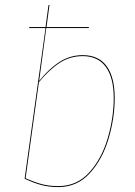

<svg xmlns="http://www.w3.org/2000/svg" viewBox="-20 -751 548 780"><path d="M446 -352Q446 -273 421.5 -189Q397 -105 345.5 -48Q294 9 217 9Q180 9 149 1Q118 -7 80 -25L165 -637H98L99 -641H165L177 -730L181 -731L169 -641H341V-637H168L139 -422Q179 -472 222 -499.5Q265 -527 316 -527Q381 -527 413.5 -482Q446 -437 446 -352ZM442 -352Q442 -435 410 -479Q378 -523 316 -523Q265 -523 223 -496Q181 -469 138 -417L84 -27Q122 -10 151.5 -2.5Q181 5 217 5Q293 5 343.5 -51.5Q394 -108 418 -191Q442 -274 442 -352Z"/></svg>

Font: Fira Sans Condensed Four
Style: Italic
Weight: 100
Width: 3
Italic angle: -8°
Designer: bBox Type GmbH & Carrois Corporate GbR & Edenspiekermann AG
Foundry: bBox Type GmbH & Carrois Corporate GbR & Edenspiekermann AG
Version: Version 4.301